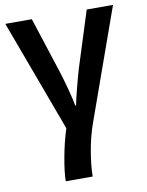

<svg xmlns="http://www.w3.org/2000/svg" viewBox="-87 -603 693 906"><g transform="rotate(-10 259.5 -150.5)"><path d="M518 -541H392L307 -273Q295 -232 281.5 -179.5Q268 -127 264 -104H260Q256 -130 241.5 -184.5Q227 -239 214 -279L129 -541H2L200 -6Q180 56 167 127.5Q154 199 154 240H283Q283 190 295 120Q307 50 329 -11Z"/></g></svg>

Font: Noto Sans Display Medium
Style: Regular
Weight: 500
Designer: Monotype Design Team
Foundry: Monotype Imaging Inc.
Version: Version 1.900